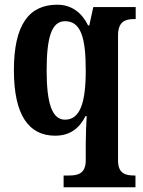

<svg xmlns="http://www.w3.org/2000/svg" viewBox="-20 -566 607 815"><path d="M250 229H555V179H551C513 179 481 171 481 115V-415C481 -476 513 -485 550 -485H556V-536H376L359 -458H354C328 -511 285 -546 223 -546C103 -546 39 -461 39 -268C39 -76 103 10 214 10C280 10 318 -24 343 -73H348C346 -45 344 8 344 46V114C344 171 311 179 273 179H250ZM256 -58C200 -58 178 -130 178 -267C178 -410 200 -476 256 -476C323 -476 344 -407 344 -267C344 -130 320 -58 256 -58Z"/></svg>

Font: Noto Serif Ethiopic Condensed
Style: Bold
Weight: 700
Width: 3
Designer: Monotype Design Team
Foundry: Monotype Imaging Inc.
Version: Version 2.102